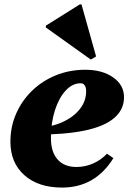

<svg xmlns="http://www.w3.org/2000/svg" viewBox="-20 -831 595 867"><path d="M260 16Q153 16 90 -40Q27 -96 27 -191Q27 -259 53 -318Q79 -377 125 -421.5Q171 -466 232.5 -491Q294 -516 365 -516Q442 -516 491 -481.5Q540 -447 540 -392Q540 -336 495.5 -298Q451 -260 362.5 -241.5Q274 -223 140 -223V-255Q204 -255 256 -277Q308 -299 338.5 -336Q369 -373 369 -419Q369 -436 362.5 -445.5Q356 -455 344 -455Q307 -455 276.5 -422Q246 -389 228 -333Q210 -277 210 -207Q210 -145 240 -111Q270 -77 325 -77Q365 -77 401 -93Q437 -109 463 -137L492 -117Q410 16 260 16ZM390 -562 187 -707V-715L340 -811H348L414 -576Z"/></svg>

Font: Platypi Light ExtraBold
Style: Italic
Weight: 800
Italic angle: -13°
Version: Version 1.200